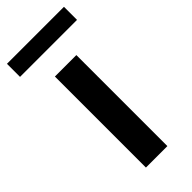

<svg xmlns="http://www.w3.org/2000/svg" viewBox="-273 -749 791 791"><g transform="rotate(-45 123.0 -353.5)"><path d="M59.6 -530.3H184.6V0H59.6ZM289.1 -630.9H-43V-707H289.1Z"/></g></svg>

Font: Pretendard SemiBold
Style: Regular
Weight: 600
Designer: Base glyphs from Inter by Rasmus Andersson; Hangeul glyphs from Noto Sans CJK(Source Han Sans) by Jang Soo-young and Kan
Foundry: Kil Hyung-jin
Version: Version 1.309